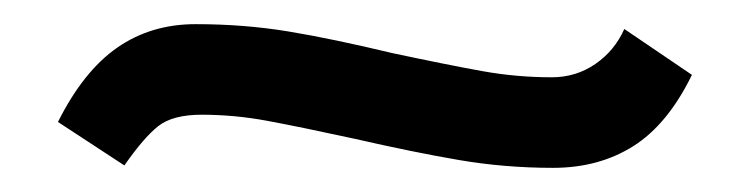

<svg xmlns="http://www.w3.org/2000/svg" viewBox="-20 -349 622 159"><path d="M274 -234Q228 -244 201 -249Q174 -254 147 -254Q123 -254 111 -244.5Q99 -235 83 -212L28 -248Q49 -290 77 -309.5Q105 -329 142 -329Q182 -329 218.5 -323Q255 -317 305 -305Q352 -295 380 -290Q408 -285 437 -285Q457 -285 473 -296Q489 -307 497 -325L553 -287Q533 -246 504.5 -228Q476 -210 438 -210Q398 -210 360 -216.5Q322 -223 274 -234Z"/></svg>

Font: Voces
Style: Regular
Weight: 400
Designer: Ana Paula Megda, Pablo Ugerman
Foundry: Ana Paula Megda, Pablo Ugerman
Version: Version 1.100